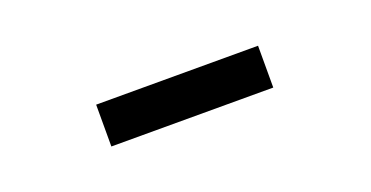

<svg xmlns="http://www.w3.org/2000/svg" viewBox="-21 -770 583 302"><g transform="rotate(-20 270.0 -619.0)"><path d="M405 -584H134V-654H405Z"/></g></svg>

Font: Gabarito
Style: Regular
Weight: 400
Designer: Leandro Assis / Alvaro Franca / Felipe Casaprima
Foundry: Naipe Foundry
Version: Version 1.000